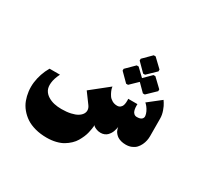

<svg xmlns="http://www.w3.org/2000/svg" viewBox="-126 -583 910 879"><g transform="rotate(30 329.0 -143.0)"><path d="M416.7 -253.3 456.7 -292 495.3 -253.3H505.3L551 -297.3V-306.7L505.3 -350.3H495.3L456.7 -312L416.7 -350.3H406.7L362.7 -306.7V-297.3L406.7 -253.3ZM451 -332.3H461L506.7 -376.3V-385.7L461 -429.3H451L407.3 -385.7V-376.3ZM376 -16.7Q377.3 -14.7 380 -12Q382.7 -9.3 393.3 -4.7Q404 0 417.3 0Q428 0 436.8 -3.7Q445.7 -7.3 451.3 -13Q457 -18.7 461.3 -25.5Q465.7 -32.3 468 -39.3Q470.3 -46.3 471.8 -52Q473.3 -57.7 473.7 -61.3L474 -65Q474 -64 474.3 -62Q474.7 -60 476.2 -54.3Q477.7 -48.7 480.3 -43.5Q483 -38.3 488.3 -32.2Q493.7 -26 500.7 -21.5Q507.7 -17 519 -13.8Q530.3 -10.7 544 -10.7Q561 -10.7 574.7 -16.5Q588.3 -22.3 596.8 -31.5Q605.3 -40.7 611.2 -52.8Q617 -65 619.3 -76.7Q621.7 -88.3 621.7 -100Q621.3 -166 621.3 -193Q621.3 -212 614 -232.5Q606.7 -253 599.3 -264L592 -275L525.7 -223Q531 -219 538 -210.2Q545 -201.3 550.2 -190.3Q555.3 -179.3 556.5 -169.3Q557.7 -159.3 550 -152.5Q542.3 -145.7 525 -145.7Q516 -145.7 509.8 -151.2Q503.7 -156.7 501.5 -164.3Q499.3 -172 498.5 -179.7Q497.7 -187.3 498 -192.7L498.3 -198.3H449.3Q449.7 -196.3 450 -192.7Q450.3 -189 449.7 -179.8Q449 -170.7 446.7 -163.7Q444.3 -156.7 437.7 -151Q431 -145.3 420.7 -145.3Q405.7 -145.3 394 -152.2Q382.3 -159 376 -168.5Q369.7 -178 365.5 -187.7Q361.3 -197.3 360 -204L359 -211L265.7 -136.7L305.7 -82.3Q313.3 -72 314.3 -61.2Q315.3 -50.3 309.2 -40.2Q303 -30 290.3 -22.2Q277.7 -14.3 256.3 -9.5Q235 -4.7 207.7 -4.7Q187 -4.7 169 -8.7Q151 -12.7 135.5 -22.3Q120 -32 112.2 -46.7Q104.3 -61.3 106.7 -84.8Q109 -108.3 123.7 -137.7H68.7Q56.3 -116.7 48.5 -93.5Q40.7 -70.3 37.8 -46.8Q35 -23.3 37.8 0Q40.7 23.3 48.5 44.3Q56.3 65.3 71.2 83.3Q86 101.3 105.8 114.5Q125.7 127.7 153.5 135.2Q181.3 142.7 214.3 142.7Q240.3 142.7 262.5 137.2Q284.7 131.7 300 122.5Q315.3 113.3 328 101.3Q340.7 89.3 348.3 76.2Q356 63 361.7 49.8Q367.3 36.7 370 24.7Q372.7 12.7 374.2 3.5Q375.7 -5.7 376 -11.3Z"/></g></svg>

Font: Jomhuria
Style: Regular
Weight: 400
Designer: Arabic design by Kourosh Beigpour, Latin design by Eben Sorkin, engineering by Lasse Fister and Khaled Hosney
Version: Version 1.0010